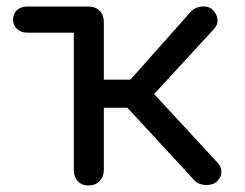

<svg xmlns="http://www.w3.org/2000/svg" viewBox="-20 -567 750 588"><path d="M63 -467Q44 -467 32 -478.5Q20 -490 20 -506Q20 -525 32 -536Q44 -547 63 -547H252V-467ZM644 -11Q632 0 610.5 -0.5Q589 -1 577 -13L336 -274L565 -532Q577 -545 597.5 -547Q618 -549 630 -538Q644 -525 646 -508.5Q648 -492 636 -479L452 -279L646 -69Q658 -57 658 -40.5Q658 -24 644 -11ZM251 1Q230 1 218 -12.5Q206 -26 206 -46V-500Q206 -521 218 -534Q230 -547 251 -547Q272 -547 285 -534Q298 -521 298 -500V-323H424V-237H298V-46Q298 -26 285 -12.5Q272 1 251 1Z"/></svg>

Font: Comfortaa SemiBold
Style: Regular
Weight: 600
Designer: Johan Aakerlund
Foundry: Johan Aakerlund
Version: Version 3.104; ttfautohint (v1.8.1.43-b0c9)